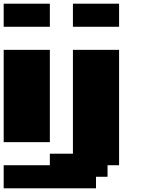

<svg xmlns="http://www.w3.org/2000/svg" viewBox="-20 -895 790 1040"><path d="M0 125H500V62.5H562.5V0H625V-625H375V-62.5H250V0H0ZM0 -125H250V-625H0ZM375 -750H625V-875H375ZM0 -750H250V-875H0Z"/></svg>

Font: Faithful 32x
Style: Bold
Weight: 400
Foundry: Faithful Resource Pack
Version: Version 1.0; January 27, 2023